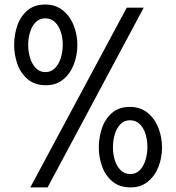

<svg xmlns="http://www.w3.org/2000/svg" viewBox="-20 -816 765 835"><path d="M41.5 -620.6Q41.5 -662.1 54.4 -702.1Q67.4 -742.2 97.7 -769.3Q127.9 -796.4 176.8 -796.4Q221.7 -796.4 253.2 -771Q284.7 -745.6 300.5 -705.3Q316.4 -665 316.4 -620.6Q316.4 -576.2 301 -535.9Q285.6 -495.6 254.9 -470.5Q224.1 -445.3 180.2 -445.3Q130.4 -445.3 99.4 -472.4Q68.4 -499.5 54.9 -539.6Q41.5 -579.6 41.5 -620.6ZM531.2 -782.7H605L187 -1H111.8ZM252.9 -621.6Q252.9 -650.4 244.6 -676.8Q236.3 -703.1 219.2 -719.7Q202.1 -736.3 176.8 -736.3Q151.9 -736.3 135.3 -719.5Q118.7 -702.6 110.6 -676Q102.5 -649.4 102.5 -620.6Q102.5 -591.8 110.6 -564.7Q118.7 -537.6 135.7 -520Q152.8 -502.4 177.7 -502.4Q202.6 -502.4 219.7 -520.3Q236.8 -538.1 244.9 -565.4Q252.9 -592.8 252.9 -621.6ZM409.7 -174.8Q409.7 -216.3 422.6 -256.3Q435.5 -296.4 465.8 -323.7Q496.1 -351.1 544.9 -351.1Q589.8 -351.1 621.3 -325.9Q652.8 -300.8 668.7 -260.3Q684.6 -219.7 684.6 -174.8Q684.6 -130.4 669.2 -90.6Q653.8 -50.8 623 -25.9Q592.3 -1 548.3 -1Q498.5 -1 467.5 -28.1Q436.5 -55.2 423.1 -94.7Q409.7 -134.3 409.7 -174.8ZM621.1 -176.3Q621.1 -206.1 613 -232.7Q605 -259.3 587.9 -276.1Q570.8 -293 544.9 -293Q520 -293 503.4 -275.6Q486.8 -258.3 479 -231.2Q471.2 -204.1 471.2 -174.8Q471.2 -146 479.2 -119.6Q487.3 -93.3 504.4 -76.2Q521.5 -59.1 546.9 -59.1Q571.8 -59.1 588.4 -76.4Q605 -93.8 613 -120.6Q621.1 -147.5 621.1 -176.3Z"/></svg>

Font: Decalotype Light
Style: Regular
Weight: 300
Designer: Alfredo Marco Pradil
Foundry: Alfredo Marco Pradil
Version: Version 1.0